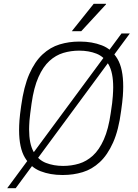

<svg xmlns="http://www.w3.org/2000/svg" viewBox="-20 -916 729 1016"><path d="M309 10Q246 10 194.5 -10Q143 -30 112 -81.5Q81 -133 81 -228Q81 -251 83 -279Q85 -307 92 -356Q106 -458 135 -524Q164 -590 205 -628Q246 -666 295.5 -681Q345 -696 399 -696H404Q467 -696 519 -676Q571 -656 601.5 -604.5Q632 -553 632 -458Q632 -436 630 -407.5Q628 -379 621 -330Q608 -228 578.5 -162Q549 -96 508 -58Q467 -20 417.5 -5Q368 10 314 10ZM314 -38Q358 -38 398 -50Q438 -62 471.5 -92.5Q505 -123 529.5 -178Q554 -233 566 -318Q571 -349 573.5 -370.5Q576 -392 577 -407.5Q578 -423 578.5 -434Q579 -445 579 -454Q579 -532 555 -574Q531 -616 490.5 -632Q450 -648 399 -648Q355 -648 315 -636Q275 -624 241.5 -593.5Q208 -563 183.5 -508Q159 -453 147 -368Q143 -337 140 -315.5Q137 -294 136 -278.5Q135 -263 134.5 -252Q134 -241 134 -232Q134 -155 158 -112.5Q182 -70 223 -54Q264 -38 314 -38ZM18 80 623 -739H667L63 80ZM360 -751 476 -896H541V-893L410 -751Z"/></svg>

Font: Chivo Medium Thin
Style: Italic
Weight: 250
Italic angle: -8.05°
Version: Version 2.002